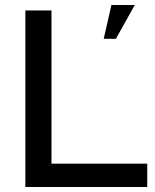

<svg xmlns="http://www.w3.org/2000/svg" viewBox="-20 -752 624 772"><path d="M82 0V-710H187V-94H572V0ZM397 -596 428 -732H522L446 -596Z"/></svg>

Font: Rising Sun Medium
Style: Regular
Weight: 500
Designer: Matt McInerney, Pablo Impallari, Rodrigo Fuenzalida (Raleway font), Stephen Hutchings (Greek), Cristiano Sobral (main ch
Foundry: The Rising Sun Project Authors
Version: Version 4.327; ttfautohint (v1.8.4.7-5d5b-dirty)